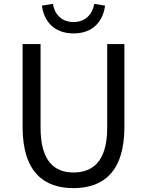

<svg xmlns="http://www.w3.org/2000/svg" viewBox="-20 -961 761 994"><path d="M360 13C510 13 624 -67 624 -303V-733H535V-300C535 -123 458 -68 360 -68C265 -68 190 -123 190 -300V-733H97V-303C97 -67 211 13 360 13ZM361 -788C464 -788 514 -854 524 -932L468 -941C459 -889 424 -847 361 -847C297 -847 262 -889 254 -941L197 -932C207 -854 257 -788 361 -788Z"/></svg>

Font: Noto Sans CJK TC Regular
Style: Regular
Weight: 400
Designer: Ryoko NISHIZUKA (kana & ideographs); Paul D. Hunt (Latin, Greek & Cyrillic); Wenlong ZHANG (bopomofo); Sandoll Communica
Foundry: Adobe Systems Incorporated
Version: Version 1.001;PS 1.001;hotconv 1.0.78;makeotf.lib2.5.61930